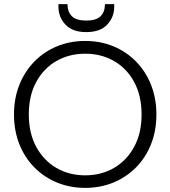

<svg xmlns="http://www.w3.org/2000/svg" viewBox="-20 -906 828 933"><path d="M394 7Q320 7 257 -19Q194 -45 147 -92.5Q100 -140 74 -205.5Q48 -271 48 -350Q48 -428 74 -493.5Q100 -559 147 -607Q194 -655 257 -681Q320 -707 394 -707Q468 -707 531 -681Q594 -655 641 -607Q688 -559 714 -493.5Q740 -428 740 -350Q740 -271 714 -205.5Q688 -140 641 -92.5Q594 -45 531 -19Q468 7 394 7ZM394 -54Q472 -54 534 -90Q596 -126 632 -192.5Q668 -259 668 -350Q668 -441 632 -507.5Q596 -574 534 -609.5Q472 -645 394 -645Q316 -645 254 -609.5Q192 -574 156 -507.5Q120 -441 120 -350Q120 -259 156 -192.5Q192 -126 254 -90Q316 -54 394 -54ZM535 -873Q535 -823 501 -786.5Q467 -750 399 -750Q332 -750 298 -786.5Q264 -823 264 -873V-886H308Q308 -848 329.5 -827Q351 -806 399 -806Q447 -806 468.5 -827Q490 -848 490 -886H535Z"/></svg>

Font: Poppins Light
Style: Regular
Weight: 300
Designer: Ninad Kale (Devanagari), Jonny Pinhorn (Latin)
Version: Version 5.002